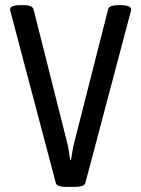

<svg xmlns="http://www.w3.org/2000/svg" viewBox="-20 -722 548 744"><path d="M232 2Q218 2 208 -1.5Q198 -5 196 -14L22 -672Q21 -676 20 -679Q19 -682 19 -685Q19 -702 59 -702H73Q87 -702 97 -698.5Q107 -695 110 -686L244 -154L252 -102H255L264 -155L399 -686Q401 -695 411.5 -698.5Q422 -702 436 -702H448Q488 -702 488 -685Q488 -680 485 -671L311 -14Q309 -5 298.5 -1.5Q288 2 274 2Z"/></svg>

Font: Asap Condensed VF Beta
Style: Regular
Weight: 400
Designer: Pablo Cosgaya
Foundry: Omnibus-Type
Version: Version 1.008